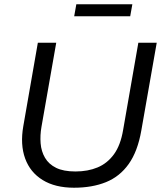

<svg xmlns="http://www.w3.org/2000/svg" viewBox="-20 -868 760 898"><path d="M326 10Q238 10 179.5 -26Q121 -62 97.5 -127Q74 -192 89 -278L157 -668H243L174 -275Q167 -235 170 -197.5Q173 -160 190.5 -130Q208 -100 242.5 -83Q277 -66 333 -66Q391 -66 436.5 -85Q482 -104 513 -146.5Q544 -189 556 -261L627 -668H713L641 -258Q624 -160 582 -101Q540 -42 475.5 -16Q411 10 326 10ZM327 -792 337 -848H599L589 -792Z"/></svg>

Font: Gantari
Style: Italic
Weight: 400
Italic angle: -10°
Designer: Anugrah Pasau
Foundry: Lafontype
Version: Version 1.000; ttfautohint (v1.8.3)